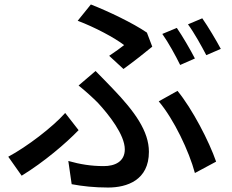

<svg xmlns="http://www.w3.org/2000/svg" viewBox="-20 -796 1040 860"><path d="M469 -546 533 -487C571 -514 637 -566 662 -587L638 -650C575 -693 466 -745 387 -776L328 -703C405 -674 493 -627 536 -594C522 -583 495 -563 469 -546ZM286 -75 301 29C348 38 403 44 464 44C549 44 647 11 647 -116C647 -208 584 -296 485 -399C460 -425 435 -451 408 -478L332 -413C362 -389 394 -360 418 -336C468 -282 539 -192 539 -127C539 -71 493 -52 445 -52C388 -52 339 -60 286 -75ZM853 -21 948 -72C917 -162 841 -309 775 -389L691 -342C759 -262 827 -118 853 -21ZM332 -213 272 -290C215 -226 101 -139 17 -94L77 -9C178 -71 275 -154 332 -213ZM772 -671 707 -644C734 -606 767 -546 787 -505L853 -534C833 -573 797 -635 772 -671ZM886 -714 822 -687C850 -649 882 -591 904 -549L969 -577C950 -613 912 -677 886 -714Z"/></svg>

Font: Noto Sans CJK TC Medium
Style: Regular
Weight: 500
Designer: Ryoko NISHIZUKA 西塚涼子 (kana, bopomofo & ideographs); Paul D. Hunt (Latin, Greek & Cyrillic); Sandoll Communications 산돌커뮤니
Foundry: Adobe
Version: Version 2.004;hotconv 1.0.118;makeotfexe 2.5.65603